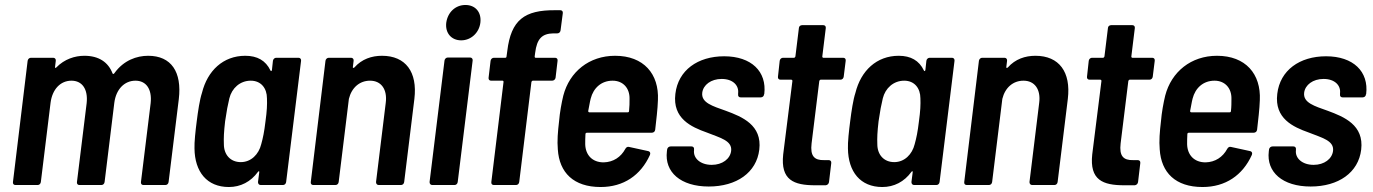

<svg xmlns="http://www.w3.org/2000/svg" viewBox="-20 -743 5514 771"><path d="M575 -519C529 -519 477 -501 440 -450C437 -445 434 -445 432 -448C415 -493 377 -519 319 -519C281 -519 239 -506 206 -472C203 -469 200 -470 201 -474L204 -499C205 -506 200 -511 194 -511H104C98 -511 92 -506 91 -499L32 -12C31 -5 35 0 42 0H131C138 0 143 -5 144 -12L183 -330C190 -385 223 -419 267 -419C310 -419 334 -385 328 -329L289 -12C288 -5 292 0 299 0H387C394 0 399 -5 400 -12L439 -330C446 -385 480 -419 524 -419C567 -419 591 -385 585 -329L546 -12C545 -5 549 0 556 0H644C651 0 656 -5 657 -12L698 -345C711 -454 668 -519 575 -519Z M1076 -499 1072 -462C1071 -457 1068 -456 1066 -460C1047 -500 1013 -519 965 -519C876 -519 813 -459 791 -370C782 -343 775 -296 770 -256C765 -218 760 -171 761 -147C762 -53 811 8 899 8C946 8 987 -13 1016 -53C1019 -57 1022 -56 1021 -51L1016 -12C1016 -5 1020 0 1027 0H1116C1123 0 1128 -5 1129 -12L1189 -499C1190 -506 1185 -511 1179 -511H1089C1083 -511 1077 -506 1076 -499ZM1029 -164C1019 -123 988 -92 947 -92C905 -92 879 -122 879 -164C878 -189 879 -213 884 -256C890 -298 895 -323 901 -348C911 -389 944 -419 987 -419C1028 -419 1052 -389 1052 -348C1053 -323 1052 -298 1046 -255C1041 -213 1036 -189 1029 -164Z M1514 -519C1473 -519 1433 -506 1403 -472C1399 -469 1396 -470 1397 -474L1400 -499C1401 -506 1396 -511 1390 -511H1300C1294 -511 1288 -506 1287 -499L1228 -12C1227 -5 1231 0 1238 0H1327C1334 0 1339 -5 1340 -12L1381 -346C1392 -391 1424 -419 1466 -419C1511 -419 1536 -384 1529 -330L1490 -12C1490 -5 1494 0 1501 0H1590C1597 0 1602 -5 1603 -12L1644 -346C1657 -454 1609 -519 1514 -519Z M1832 -581C1871 -581 1904 -611 1909 -652C1914 -694 1889 -723 1849 -723C1809 -723 1778 -694 1772 -652C1767 -611 1792 -581 1832 -581ZM1716 0H1805C1812 0 1817 -5 1818 -12L1878 -500C1879 -507 1874 -512 1868 -512H1778C1772 -512 1766 -507 1765 -500L1705 -12C1705 -5 1709 0 1716 0Z M2209 -511H2131C2128 -511 2127 -513 2127 -516L2129 -531C2136 -587 2156 -608 2202 -609H2218C2225 -609 2230 -614 2231 -621L2240 -690C2241 -697 2237 -702 2230 -702H2210C2086 -703 2032 -663 2017 -538L2014 -516C2014 -513 2012 -511 2009 -511H1963C1957 -511 1951 -506 1950 -499L1942 -431C1941 -424 1945 -419 1952 -419H1998C2001 -419 2002 -417 2002 -414L1953 -12C1952 -5 1956 0 1963 0H2052C2059 0 2064 -5 2065 -12L2114 -414C2115 -417 2117 -419 2120 -419H2197C2204 -419 2210 -424 2211 -431L2219 -499C2220 -506 2216 -511 2209 -511Z M2404 -91C2358 -91 2331 -121 2330 -164C2330 -176 2330 -190 2331 -205C2331 -208 2334 -210 2337 -210H2597C2604 -210 2610 -214 2611 -222C2615 -257 2621 -306 2622 -341C2627 -446 2565 -519 2450 -519C2346 -519 2267 -455 2242 -359C2235 -330 2228 -292 2225 -256C2220 -214 2217 -177 2220 -143C2226 -50 2283 8 2392 8C2484 8 2553 -39 2590 -121C2593 -129 2590 -134 2584 -136L2506 -153C2500 -155 2494 -151 2491 -145C2473 -112 2443 -92 2404 -91ZM2440 -419C2482 -419 2509 -389 2508 -346C2508 -331 2508 -314 2506 -297C2506 -294 2504 -292 2501 -292H2347C2344 -292 2342 -294 2342 -297C2346 -315 2348 -332 2352 -347C2363 -390 2395 -419 2440 -419Z M2826 6C2938 6 3018 -50 3029 -142C3041 -241 2960 -274 2895 -298C2842 -317 2795 -330 2800 -371C2804 -402 2835 -426 2878 -426C2923 -426 2948 -400 2944 -368V-364C2943 -357 2947 -352 2954 -352H3035C3042 -352 3048 -357 3048 -364L3049 -365C3060 -456 2997 -517 2888 -517C2782 -517 2703 -461 2692 -366C2680 -267 2756 -233 2818 -211C2870 -190 2921 -179 2916 -137C2912 -105 2881 -81 2838 -81C2792 -81 2763 -108 2767 -140V-143C2768 -150 2764 -155 2757 -155H2673C2666 -155 2660 -150 2659 -143L2658 -135C2648 -52 2713 6 2826 6Z M3368 -435 3376 -499C3377 -506 3373 -511 3366 -511H3286C3284 -511 3282 -513 3282 -516L3296 -630C3297 -637 3293 -642 3286 -642H3201C3194 -642 3188 -637 3188 -630L3174 -516C3173 -513 3171 -511 3168 -511H3124C3118 -511 3112 -506 3111 -499L3104 -435C3103 -428 3107 -423 3114 -423H3157C3160 -423 3162 -421 3162 -418L3125 -123C3114 -20 3167 1 3254 1H3296C3303 0 3308 -5 3309 -12L3318 -88C3319 -95 3315 -100 3308 -100H3290C3250 -99 3233 -116 3239 -167L3270 -418C3271 -421 3273 -423 3276 -423H3355C3362 -423 3367 -428 3368 -435Z M3700 -499 3696 -462C3695 -457 3692 -456 3690 -460C3671 -500 3637 -519 3589 -519C3500 -519 3437 -459 3415 -370C3406 -343 3399 -296 3394 -256C3389 -218 3384 -171 3385 -147C3386 -53 3435 8 3523 8C3570 8 3611 -13 3640 -53C3643 -57 3646 -56 3645 -51L3640 -12C3640 -5 3644 0 3651 0H3740C3747 0 3752 -5 3753 -12L3813 -499C3814 -506 3809 -511 3803 -511H3713C3707 -511 3701 -506 3700 -499ZM3653 -164C3643 -123 3612 -92 3571 -92C3529 -92 3503 -122 3503 -164C3502 -189 3503 -213 3508 -256C3514 -298 3519 -323 3525 -348C3535 -389 3568 -419 3611 -419C3652 -419 3676 -389 3676 -348C3677 -323 3676 -298 3670 -255C3665 -213 3660 -189 3653 -164Z M4138 -519C4097 -519 4057 -506 4027 -472C4023 -469 4020 -470 4021 -474L4024 -499C4025 -506 4020 -511 4014 -511H3924C3918 -511 3912 -506 3911 -499L3852 -12C3851 -5 3855 0 3862 0H3951C3958 0 3963 -5 3964 -12L4005 -346C4016 -391 4048 -419 4090 -419C4135 -419 4160 -384 4153 -330L4114 -12C4114 -5 4118 0 4125 0H4214C4221 0 4226 -5 4227 -12L4268 -346C4281 -454 4233 -519 4138 -519Z M4609 -435 4617 -499C4618 -506 4614 -511 4607 -511H4527C4525 -511 4523 -513 4523 -516L4537 -630C4538 -637 4534 -642 4527 -642H4442C4435 -642 4429 -637 4429 -630L4415 -516C4414 -513 4412 -511 4409 -511H4365C4359 -511 4353 -506 4352 -499L4345 -435C4344 -428 4348 -423 4355 -423H4398C4401 -423 4403 -421 4403 -418L4366 -123C4355 -20 4408 1 4495 1H4537C4544 0 4549 -5 4550 -12L4559 -88C4560 -95 4556 -100 4549 -100H4531C4491 -99 4474 -116 4480 -167L4511 -418C4512 -421 4514 -423 4517 -423H4596C4603 -423 4608 -428 4609 -435Z M4821 -91C4775 -91 4748 -121 4747 -164C4747 -176 4747 -190 4748 -205C4748 -208 4751 -210 4754 -210H5014C5021 -210 5027 -214 5028 -222C5032 -257 5038 -306 5039 -341C5044 -446 4982 -519 4867 -519C4763 -519 4684 -455 4659 -359C4652 -330 4645 -292 4642 -256C4637 -214 4634 -177 4637 -143C4643 -50 4700 8 4809 8C4901 8 4970 -39 5007 -121C5010 -129 5007 -134 5001 -136L4923 -153C4917 -155 4911 -151 4908 -145C4890 -112 4860 -92 4821 -91ZM4857 -419C4899 -419 4926 -389 4925 -346C4925 -331 4925 -314 4923 -297C4923 -294 4921 -292 4918 -292H4764C4761 -292 4759 -294 4759 -297C4763 -315 4765 -332 4769 -347C4780 -390 4812 -419 4857 -419Z M5243 6C5355 6 5435 -50 5446 -142C5458 -241 5377 -274 5312 -298C5259 -317 5212 -330 5217 -371C5221 -402 5252 -426 5295 -426C5340 -426 5365 -400 5361 -368V-364C5360 -357 5364 -352 5371 -352H5452C5459 -352 5465 -357 5465 -364L5466 -365C5477 -456 5414 -517 5305 -517C5199 -517 5120 -461 5109 -366C5097 -267 5173 -233 5235 -211C5287 -190 5338 -179 5333 -137C5329 -105 5298 -81 5255 -81C5209 -81 5180 -108 5184 -140V-143C5185 -150 5181 -155 5174 -155H5090C5083 -155 5077 -150 5076 -143L5075 -135C5065 -52 5130 6 5243 6Z"/></svg>

Font: Barlow Semi Condensed SemiBold
Style: Italic
Weight: 600
Width: 4
Italic angle: -7°
Designer: Jeremy Tribby
Foundry: Tribby Type
Version: Version 1.422;hotconv 1.0.109;makeotfexe 2.5.65596